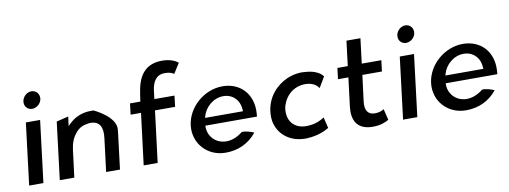

<svg xmlns="http://www.w3.org/2000/svg" viewBox="-61 -1083 3765 1420"><g transform="rotate(-10 1821.5 -373.0)"><path d="M131 -629C127 -593 152 -565 186 -565C221 -565 254 -594 258 -629C262 -665 236 -694 202 -694C168 -694 135 -665 131 -629ZM172 -10 229 -474H122L65 -10Z M747 -10 779 -270C781 -283 782 -294 783 -307C790 -403 628 -476 628 -475C615 -475 601 -475 589 -474C528 -469 483 -444 448 -411L429 -393L438 -463L348 -441L295 -10H404L430 -216C436 -265 452 -303 477 -333C499 -362 528 -380 570 -385C576 -387 583 -388 590 -388C661 -388 684 -340 674 -260L643 -10Z M1313 -713C1296 -726 1260 -749 1192 -749C1085 -749 1022 -691 998 -575C993 -548 988 -520 984 -489L983 -479H905L895 -396H973L925 -10H1030L1078 -396H1229L1239 -479H1088L1096 -545C1105 -607 1132 -655 1196 -655C1233 -655 1251 -647 1265 -637Z M1425 -209V-220H1813C1814 -229 1815 -236 1815 -245C1825 -389 1732 -485 1600 -485C1462 -485 1336 -376 1319 -241C1303 -107 1402 3 1540 3C1633 3 1715 -34 1773 -107C1751 -116 1713 -130 1682 -127C1640 -93 1594 -77 1552 -79C1477 -83 1426 -140 1425 -209ZM1717 -289 1718 -277H1433L1436 -288C1454 -354 1517 -412 1593 -412C1665 -412 1714 -359 1717 -289Z M2029 -242C2030 -254 2034 -265 2039 -277C2059 -333 2108 -381 2174 -392C2235 -402 2285 -382 2306 -347L2353 -426C2339 -450 2294 -480 2219 -483H2218C2205 -485 2192 -485 2179 -484C2146 -482 2115 -474 2084 -461C1998 -423 1930 -345 1917 -241C1913 -207 1914 -177 1922 -148C1946 -65 2018 -4 2120 2C2132 3 2143 3 2155 2C2234 -2 2291 -30 2317 -46L2297 -128L2294 -126C2271 -111 2235 -93 2190 -89C2082 -75 2016 -139 2029 -242Z M2677 -92C2622 -92 2602 -130 2609 -191L2634 -388H2781L2791 -471H2644L2667 -658H2562L2539 -471H2461L2451 -388H2529L2502 -171C2491 -73 2525 3 2645 3C2706 3 2745 -16 2765 -28L2745 -111C2730 -101 2707 -92 2677 -92Z M2939 -629C2935 -593 2960 -565 2994 -565C3029 -565 3062 -594 3066 -629C3070 -665 3044 -694 3010 -694C2976 -694 2943 -665 2939 -629ZM2980 -10 3037 -474H2930L2873 -10Z M3230 -209V-220H3618C3619 -229 3620 -236 3620 -245C3630 -389 3537 -485 3405 -485C3267 -485 3141 -376 3124 -241C3108 -107 3207 3 3345 3C3438 3 3520 -34 3578 -107C3556 -116 3518 -130 3487 -127C3445 -93 3399 -77 3357 -79C3282 -83 3231 -140 3230 -209ZM3522 -289 3523 -277H3238L3241 -288C3259 -354 3322 -412 3398 -412C3470 -412 3519 -359 3522 -289Z"/></g></svg>

Font: Bluebird
Style: LiObl
Weight: 300
Designer: Jasper
Foundry: Cannot Into Space Fonts
Version: Version 0.98